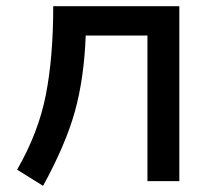

<svg xmlns="http://www.w3.org/2000/svg" viewBox="-20 -585 669 620"><path d="M559.1 -564.9V0H456.1V-470.2H256.8Q251.5 -331.5 221.7 -224.6Q191.9 -117.7 119.1 15.1L35.2 -37.1Q104 -156.2 127.9 -278.1Q151.9 -399.9 151.9 -564.9Z"/></svg>

Font: Neutral Grotesk
Style: Regular
Weight: 400
Designer: Nawras Khrais
Foundry: Nawras Khrais
Version: Version 1.000;PS 001.000;hotconv 1.0.88;makeotf.lib2.5.64775